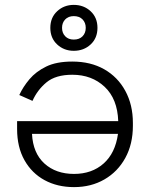

<svg xmlns="http://www.w3.org/2000/svg" viewBox="-20 -752 614 786"><path d="M524 -249V-237Q524 -162 493 -105.5Q462 -49 407.5 -17.5Q353 14 283 14Q215 14 162.5 -14.5Q110 -43 80 -96.5Q50 -150 50 -224V-256H464Q461 -347 408.5 -396.5Q356 -446 276 -446Q208 -446 170.5 -415Q133 -384 113 -339L59 -363Q74 -396 100.5 -427.5Q127 -459 169 -479.5Q211 -500 276 -500Q351 -500 406.5 -468.5Q462 -437 493 -380Q524 -323 524 -249ZM111 -204Q115 -125 162 -82.5Q209 -40 283 -40Q356 -40 404 -82.5Q452 -125 463 -204ZM186 -638Q186 -680 214 -706Q242 -732 282 -732Q323 -732 351 -706Q379 -680 379 -638Q379 -596 351 -570Q323 -544 282 -544Q242 -544 214 -570Q186 -596 186 -638ZM331 -638Q331 -659 318 -672.5Q305 -686 282 -686Q260 -686 247 -672.5Q234 -659 234 -638Q234 -617 247 -603.5Q260 -590 282 -590Q305 -590 318 -603.5Q331 -617 331 -638Z"/></svg>

Font: Space 7353
Style: Regular
Weight: 400
Designer: Christine Claussen + Ruben Lyon  (Space 7353)
Version: Version 1.000;FEAKit 1.0